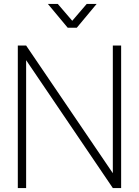

<svg xmlns="http://www.w3.org/2000/svg" viewBox="-20 -950 702 970"><path d="M112 0H70V-720H112L550 -75V-720H592V0H550L112 -646ZM272 -930H222L322 -810H368L468 -930H418L345 -845Z"/></svg>

Font: Manrope Variable Light
Style: Regular
Weight: 200
Designer: Mikhail Sharanda
Foundry: Mikhail Sharanda
Version: Version 4.505